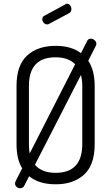

<svg xmlns="http://www.w3.org/2000/svg" viewBox="-20 -975 592 1022"><path d="M464 -769Q474 -769 483.5 -761Q493 -753 493 -742Q493 -734 489 -729L450 -652Q484 -599 484 -518V-208Q484 -97 427.5 -45.5Q371 6 276 6Q188 6 135 -37L110 12Q104 27 86 27Q76 27 68 19.5Q60 12 60 2Q60 -4 63 -10L98 -79Q68 -127 68 -208V-518Q68 -628 124.5 -679.5Q181 -731 276 -731Q359 -731 411 -692L444 -757Q449 -769 464 -769ZM418 -208V-518Q418 -546 411 -576L166 -98Q202 -55 276 -55Q418 -55 418 -208ZM134 -208Q134 -178 138 -158L380 -633Q344 -670 276 -670Q134 -670 134 -518ZM348 -905 241 -848Q236 -845 231 -845Q221 -845 213 -853.5Q205 -862 205 -873Q205 -886 216 -891L328 -952Q331 -955 336 -955Q347 -955 353.5 -946.5Q360 -938 360 -927Q360 -911 348 -905Z"/></svg>

Font: Dosis
Style: Book
Weight: 400
Designer: EdgarTolentino, PabloImpallari, IginoMarini
Foundry: EdgarTolentino, PabloImpallari, IginoMarini
Version: Version 1.007